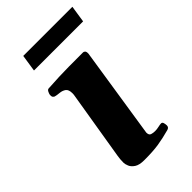

<svg xmlns="http://www.w3.org/2000/svg" viewBox="-204 -718 792 792"><g transform="rotate(-45 191.5 -322.5)"><path d="M145 6.3Q116.7 6.3 102.1 -3.4Q87.4 -13.2 82.3 -25.6Q77.1 -38.1 77.1 -46.9Q77.1 -67.9 80.1 -84.5L129.4 -383.3Q130.4 -387.7 130.6 -391.4Q130.9 -395 130.9 -398.4Q130.9 -420.4 119.9 -428Q108.9 -435.5 94.5 -436.8Q80.1 -438 69.3 -440.9Q64.5 -443.4 62 -447.3Q59.6 -451.2 60.5 -460.4Q61.5 -466.3 65.4 -473.9Q69.3 -481.4 75.2 -481.9Q143.6 -486.3 197.8 -486.6Q252 -486.8 281.2 -486.8Q285.2 -486.8 289.3 -482.9Q293.5 -479 293 -467.3L231.4 -68.4Q231.4 -53.2 241 -50Q250.5 -46.9 261.7 -46.9Q272.5 -46.9 283.9 -49.6Q295.4 -52.2 301.3 -52.2Q308.1 -52.2 310.3 -44.2Q312.5 -36.1 312.5 -29.3Q312.5 -18.1 300.8 -14.6Q261.7 -3.9 229.2 1.2Q196.8 6.3 145 6.3ZM85 -577.1 96.2 -650.9H382.8L371.6 -577.1Z"/></g></svg>

Font: Gelasio
Style: Italic
Weight: 400
Italic angle: -8.5°
Designer: Eben Sorkin
Foundry: Eben Sorkin
Version: Version 1.008